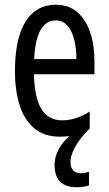

<svg xmlns="http://www.w3.org/2000/svg" viewBox="-20 -566 458 809"><path d="M277 117Q277 140 288.5 152Q300 164 321 164Q331 164 340 162Q349 160 355 158V215Q345 219 331.5 221Q318 223 304 223Q256 223 233 199Q210 175 210 129Q210 104 219.5 80Q229 56 245.5 35.5Q262 15 283 -1L358 -24Q332 1 314 26Q296 51 286.5 74Q277 97 277 117ZM215 -546Q270 -546 306 -514.5Q342 -483 360 -429.5Q378 -376 378 -309V-253H123Q125 -156 154 -107.5Q183 -59 242 -59Q271 -59 299.5 -68Q328 -77 358 -96V-24Q330 -7 299 1.5Q268 10 233 10Q165 10 123 -26.5Q81 -63 62 -125Q43 -187 43 -265Q43 -356 62.5 -418.5Q82 -481 120.5 -513.5Q159 -546 215 -546ZM215 -480Q174 -480 151 -440Q128 -400 124 -317H302Q302 -361 293 -398Q284 -435 264.5 -457.5Q245 -480 215 -480Z"/></svg>

Font: Noto Sans Arabic ExtraCondensed
Style: Regular
Weight: 400
Width: 2
Designer: Monotype Design Team, Nadine Chahine, Nizar Qandah and Khaled Hosny
Foundry: Monotype Imaging Inc.
Version: Version 2.012